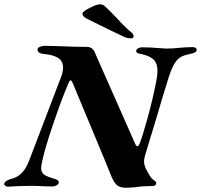

<svg xmlns="http://www.w3.org/2000/svg" viewBox="-35 -873 943 901"><path d="M888 -637Q888 -626 854 -619Q827 -614 811 -604Q795 -594 782 -571.5Q769 -549 755 -505Q721 -396 704 -336L650 -158Q641 -131 641 -114Q641 -95 656 -69Q658 -65 665 -53Q672 -41 679 -34Q683 -30 690.5 -25Q698 -20 698 -16Q698 -7 693 -3.5Q688 0 676 0Q636 0 604 5Q596 6 582 7Q568 8 555 8Q527 8 512.5 -5.5Q498 -19 485 -52Q473 -83 416.5 -218.5Q360 -354 335 -414L305 -486Q304 -489 301.5 -492.5Q299 -496 297 -496Q292 -496 288.5 -487Q285 -478 284 -477Q254 -407 215 -292.5Q176 -178 162 -113Q158 -91 158 -85Q158 -64 171.5 -54Q185 -44 220 -34Q241 -28 241 -18Q241 -9 231 -3.5Q221 2 211 2Q177 2 149 0L115 -1Q86 -1 50 0.5Q14 2 3 3Q-4 3 -10.5 -1.5Q-17 -6 -15 -12Q-11 -25 16 -33Q46 -40 66 -60Q86 -80 100 -115L251 -510Q261 -536 261 -556Q261 -586 238 -601Q215 -616 168 -620Q141 -623 141 -642Q141 -648 152 -653Q163 -658 174 -658L254 -656Q275 -655 305 -654Q335 -653 372 -653Q397 -653 408 -631L599 -199Q604 -187 609 -187Q616 -187 621 -201Q633 -231 657 -317Q681 -403 698 -490Q704 -519 704 -540Q704 -577 684 -595Q664 -613 620 -621Q604 -624 604 -634Q604 -641 612.5 -646Q621 -651 630 -651Q671 -651 715 -647L745 -645Q763 -645 776.5 -646Q790 -647 799 -648Q841 -652 869 -652Q888 -652 888 -637ZM305 -486ZM576 -693Q565 -693 552 -698Q495 -724 373 -785Q355 -794 352 -806Q349 -816 376.5 -831Q404 -846 422 -851L434 -853Q447 -853 458 -843Q478 -825 512 -789Q550 -747 578 -724Q592 -713 592 -703Q592 -699 589 -696Q586 -693 580 -693Z"/></svg>

Font: EB Garamond ExtraBold
Style: Italic
Weight: 800
Italic angle: -17.2°
Designer: Georg Duffner and Octavio Pardo
Foundry: Georg Duffner
Version: Version 1.000